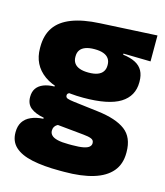

<svg xmlns="http://www.w3.org/2000/svg" viewBox="-107 -598 751 872"><g transform="rotate(15 268.5 -162.0)"><path d="M272.5 -155Q147.5 -155 86.2 -199.2Q25 -243.5 25 -322V-328Q25 -383 50.2 -420Q75.5 -457 127.5 -477.2Q179.5 -497.5 259.5 -501.5L525.5 -515.5V-393.5L397.5 -396V-391Q433 -386.5 456 -374.5Q479 -362.5 490 -342Q501 -321.5 501 -291.5V-288.5Q501 -223.5 446 -189.2Q391 -155 272.5 -155ZM263.5 66H280Q313 66 332 62.2Q351 58.5 359.2 51.2Q367.5 44 367.5 34V33Q367.5 19 354.2 13.8Q341 8.5 318 6.5L171 -8L208.5 -10.5Q198 -8.5 190.2 -3.8Q182.5 1 178.2 8.2Q174 15.5 174 25.5V26.5Q174 38.5 182.8 47.5Q191.5 56.5 211.2 61.2Q231 66 263.5 66ZM255.5 192.5Q178.5 192.5 125 181Q71.5 169.5 44 144Q16.5 118.5 16.5 77V75Q16.5 46.5 29 27Q41.5 7.5 65.5 -3.2Q89.5 -14 123 -16V-21Q83.5 -28 61.2 -45.5Q39 -63 39 -96V-97Q39 -121 50.2 -137Q61.5 -153 82.8 -161.5Q104 -170 134 -170.5V-190L251.5 -160H220Q208 -160 202.5 -156.5Q197 -153 197 -146V-145.5Q197 -136 206.5 -132.5Q216 -129 236.5 -126.5L352 -112.5Q440 -102 483.5 -69.2Q527 -36.5 527 33V36.5Q527 89.5 497.8 124Q468.5 158.5 412.5 175.5Q356.5 192.5 276 192.5ZM266 -271.5Q292 -271.5 308.5 -277.8Q325 -284 333.2 -296Q341.5 -308 341.5 -325V-328Q341.5 -345 333.2 -357Q325 -369 308.5 -375.2Q292 -381.5 266 -381.5Q240.5 -381.5 223.8 -375.2Q207 -369 198.8 -357.2Q190.5 -345.5 190.5 -328V-325Q190.5 -308 198.8 -296Q207 -284 223.8 -277.8Q240.5 -271.5 266 -271.5Z"/></g></svg>

Font: Anek Tamil ExtraBold
Style: Regular
Weight: 800
Designer: Aadarsh Rajan (Tamil), Yesha Goshar (Latin)
Foundry: Ek Type
Version: Version 1.003